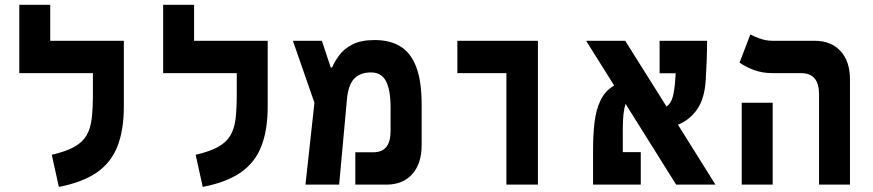

<svg xmlns="http://www.w3.org/2000/svg" viewBox="-20 -752 3556 782"><path d="M484.4 -585.9V-318.4Q484.4 -222.2 458.3 -155.8Q432.1 -89.4 374 -49.3Q315.9 -9.3 219.7 9.3L190.9 -121.6Q248 -134.8 281.7 -153.3Q315.4 -171.9 332 -199.7Q348.6 -227.5 353.5 -268.6Q358.4 -309.6 358.4 -367.2V-454.1H58.6V-732.4H184.6V-585.9Z M1070.3 -585.9V-318.4Q1070.3 -222.2 1044.2 -155.8Q1018.1 -89.4 960 -49.3Q901.9 -9.3 805.7 9.3L776.9 -121.6Q834 -134.8 867.7 -153.3Q901.4 -171.9 918 -199.7Q934.6 -227.5 939.5 -268.6Q944.3 -309.6 944.3 -367.2V-454.1H644.5V-732.4H770.5V-585.9Z M1224.1 0 1260.7 -333.5 1172.9 -585.9H1291L1327.1 -477.1H1332.5Q1342.8 -501 1361.6 -526.9Q1380.4 -552.7 1415 -570.8Q1449.7 -588.9 1506.8 -588.9Q1567.4 -588.9 1609.9 -563.5Q1652.3 -538.1 1674.8 -480.5Q1697.3 -422.9 1697.3 -325.7V-160.6Q1697.3 -85.4 1658.9 -42.7Q1620.6 0 1553.2 0H1427.2V-131.8H1500.5Q1570.8 -131.8 1570.8 -217.8V-313.5Q1570.8 -386.2 1552 -421.6Q1533.2 -457 1491.2 -457Q1446.3 -457 1422.4 -431.4Q1398.4 -405.8 1393.1 -347.7L1361.3 0Z M2042.5 0V-454.1H1842.8V-585.9H2170.9V0Z M2733.9 0 2527.8 -329.1Q2522.5 -313 2519.5 -287.6Q2516.6 -262.2 2516.6 -224.1V-132.3H2589.8V0H2395.5V-144.5Q2395.5 -203.6 2401.6 -254.4Q2407.7 -305.2 2426 -343.5Q2444.3 -381.8 2481.4 -403.8L2367.2 -585.9H2526.4L2694.8 -317.9Q2712.9 -331.1 2720 -357.2Q2727.1 -383.3 2730 -424.3Q2731 -440.4 2731.9 -453.6H2666.5V-585.9H2859.9Q2859.9 -547.4 2858.2 -503.2Q2856.4 -459 2854.5 -428.2Q2850.1 -350.6 2819.3 -306.6Q2788.6 -262.7 2741.2 -244.1L2894 0Z M3315.9 0V-368.2Q3315.9 -454.1 3243.2 -454.1H3127Q3085.4 -454.1 3051 -466.8Q3016.6 -479.5 2992.2 -497.1L3036.1 -611.8Q3047.4 -605 3073.5 -595.5Q3099.6 -585.9 3126.5 -585.9H3297.9Q3364.7 -585.9 3403.3 -544.2Q3441.9 -502.4 3441.9 -428.2V0ZM3001 0V-333.5H3127V0Z"/></svg>

Font: Cascadia Code NF
Style: Bold
Weight: 700
Monospace: yes
Designer: Aaron Bell
Foundry: Saja Typeworks
Version: Version 2404.023; ttfautohint (v1.8.4)